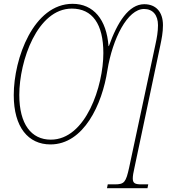

<svg xmlns="http://www.w3.org/2000/svg" viewBox="-20 -745 941 1005"><path d="M540 240H752L756 220H721C688 220 675 215 675 189C675 176 678 158 684 132L819 -507C826 -541 833 -574 833 -613C833 -684 795 -723 735 -723C654 -723 594 -628 550 -504H548C538 -643 469 -725 360 -725C156 -725 52 -440 52 -247C52 -79 128 11 244 11C419 11 515 -200 542 -376C569 -544 648 -698 734 -698C780 -698 807 -666 807 -613C807 -579 801 -546 794 -514L656 132C639 209 631 220 581 220H544ZM246 -14C143 -14 81 -96 81 -248C81 -426 175 -700 356 -700C463 -700 521 -620 521 -467C521 -296 430 -14 246 -14Z"/></svg>

Font: Noto Serif SemiCondensed Thin
Style: Italic
Weight: 100
Width: 4
Italic angle: -12°
Designer: Monotype Design Team
Foundry: Monotype Imaging Inc.
Version: Version 2.013